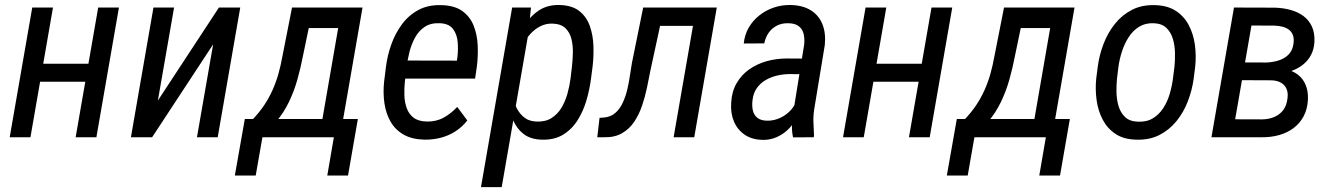

<svg xmlns="http://www.w3.org/2000/svg" viewBox="-20 -559 5423 782"><path d="M356.4 -299.3 343.3 -226.1H125.5L138.2 -299.3ZM195.8 -528.3 104 0H19.5L111.3 -528.3ZM464.4 -528.3 372.6 0H288.1L379.9 -528.3Z M623 -149.4 871.6 -528.3H958.5L866.7 0H782.2L848.1 -378.4L599.6 0H513.2L605 -528.3H689Z M1169.4 -528.3H1254.9L1213.9 -331.1Q1204.6 -282.7 1191.2 -234.9Q1177.7 -187 1156.5 -143.1Q1135.3 -99.1 1103.8 -62.5Q1072.3 -25.9 1026.9 0H980L993.2 -73.2H1009.8Q1036.6 -101.6 1056.2 -130.9Q1075.7 -160.2 1089.8 -191.7Q1104 -223.1 1113.8 -257.6Q1123.5 -292 1130.4 -330.6ZM1189 -528.3H1456.5L1364.7 0H1280.3L1357.4 -444.8H1174.3ZM977.1 -74.2H1437.5L1397.5 155.8H1313L1339.8 0H1048.8L1021.5 155.8H936.5Z M1709.5 9.8Q1658.2 8.8 1624 -10.7Q1589.8 -30.3 1570.8 -63.5Q1551.8 -96.7 1545.7 -138.7Q1539.6 -180.7 1544.4 -226.1L1551.8 -285.6Q1557.6 -332.5 1573.7 -377.9Q1589.8 -423.3 1617.2 -460.2Q1644.5 -497.1 1684.6 -518.6Q1724.6 -540 1778.3 -538.1Q1831.5 -536.6 1862.8 -514.2Q1894 -491.7 1908.7 -455.6Q1923.3 -419.4 1925.5 -376Q1927.7 -332.5 1922.4 -289.1L1915 -238.8H1594.2L1607.4 -312.5L1840.8 -312L1842.8 -325.2Q1846.7 -355 1844.2 -386.5Q1841.8 -418 1825.7 -440.2Q1809.6 -462.4 1772.9 -464.4Q1735.4 -466.3 1710.7 -450.2Q1686 -434.1 1670.9 -406.7Q1655.8 -379.4 1647.7 -347.4Q1639.6 -315.4 1636.2 -285.6L1628.9 -225.6Q1626 -198.7 1627 -170.7Q1627.9 -142.6 1636.5 -118.7Q1645 -94.7 1664.3 -79.8Q1683.6 -64.9 1717.8 -64Q1755.9 -63 1786.4 -79.6Q1816.9 -96.2 1842.3 -123.5L1883.3 -68.4Q1862.3 -41.5 1834.7 -23.9Q1807.1 -6.3 1775.4 2Q1743.7 10.3 1709.5 9.8Z M2131.8 -421.4 2023.4 203.1H1939L2065.9 -528.3H2142.6ZM2393.6 -288.1 2387.2 -239.3Q2381.8 -196.3 2368.9 -151.6Q2356 -106.9 2332.8 -69.8Q2309.6 -32.7 2273.4 -10.5Q2237.3 11.7 2185.1 9.8Q2140.1 8.3 2112.1 -13.7Q2084 -35.6 2069.6 -70.3Q2055.2 -105 2050.8 -144.8Q2046.4 -184.6 2049.3 -221.2L2059.6 -296.4Q2066.4 -336.4 2080.6 -379.2Q2094.7 -421.9 2118.2 -458.5Q2141.6 -495.1 2176.5 -517.6Q2211.4 -540 2259.8 -538.6Q2311 -537.1 2340.3 -513.4Q2369.6 -489.7 2382.6 -452.4Q2395.5 -415 2397 -371.8Q2398.4 -328.6 2393.6 -288.1ZM2303.7 -238.8 2309.6 -288.6Q2312.5 -314.5 2313.2 -344Q2314 -373.5 2307.4 -400.4Q2300.8 -427.2 2282.5 -444.6Q2264.2 -461.9 2229.5 -462.9Q2203.1 -463.4 2180.9 -452.1Q2158.7 -440.9 2141.1 -421.9Q2123.5 -402.8 2111.6 -379.6Q2099.6 -356.4 2093.8 -333L2069.8 -184.1Q2069.3 -155.8 2080.1 -128.7Q2090.8 -101.6 2111.6 -83.5Q2132.3 -65.4 2163.1 -64Q2200.2 -62 2225.3 -77.6Q2250.5 -93.3 2266.4 -119.4Q2282.2 -145.5 2291 -177Q2299.8 -208.5 2303.7 -238.8Z M2824.7 -528.3 2811.5 -453.6H2606.4L2619.6 -528.3ZM2899.4 -528.3 2807.6 0H2723.6L2815.4 -528.3ZM2599.6 -528.3H2684.6L2629.4 -273.4Q2623 -240.2 2615.2 -202.6Q2607.4 -165 2595.2 -128.9Q2583 -92.8 2563.2 -63.2Q2543.5 -33.7 2513.4 -16.4Q2483.4 1 2440.4 0H2412.6L2421.9 -79.1L2437.5 -80.1Q2466.3 -82 2485.6 -98.6Q2504.9 -115.2 2516.6 -140.9Q2528.3 -166.5 2535.2 -195.8Q2542 -225.1 2545.9 -253.2Q2549.8 -281.2 2553.7 -302.2Z M3209 -90.3 3255.4 -377.9Q3257.8 -403.3 3252.7 -422.6Q3247.6 -441.9 3232.2 -453.1Q3216.8 -464.4 3189 -464.4Q3163.6 -464.8 3143.6 -454.3Q3123.5 -443.8 3110.6 -425.3Q3097.7 -406.7 3092.8 -382.3L3009.3 -381.8Q3012.7 -417.5 3029.5 -446.5Q3046.4 -475.6 3072.8 -496.3Q3099.1 -517.1 3131.3 -528.1Q3163.6 -539.1 3198.2 -538.6Q3248 -538.1 3281.2 -517.8Q3314.5 -497.6 3329.3 -461.2Q3344.2 -424.8 3339.4 -376L3296.4 -115.2Q3292 -87.4 3293 -61.5Q3293.9 -35.6 3295.4 -8.3L3294.4 0L3210 0.5Q3205.1 -22 3205.6 -44.9Q3206.1 -67.9 3209 -90.3ZM3261.7 -320.3 3251.5 -256.8 3197.8 -257.3Q3171.9 -257.3 3146.2 -251.5Q3120.6 -245.6 3098.9 -233.2Q3077.1 -220.7 3062.7 -200.4Q3048.3 -180.2 3044.9 -150.9Q3042 -127 3046.6 -108.2Q3051.3 -89.4 3065.7 -78.4Q3080.1 -67.4 3106.4 -67.4Q3133.8 -67.4 3159.2 -79.6Q3184.6 -91.8 3202.9 -112.8Q3221.2 -133.8 3227.1 -160.6L3240.2 -119.6Q3234.4 -94.2 3220.5 -70.6Q3206.5 -46.9 3186.5 -28.6Q3166.5 -10.3 3141.8 0.2Q3117.2 10.7 3089.4 10.7Q3044.9 10.7 3014.6 -9.3Q2984.4 -29.3 2969.7 -63.2Q2955.1 -97.2 2958 -140.1Q2960.4 -186 2980.2 -220.2Q3000 -254.4 3031.7 -276.6Q3063.5 -298.8 3102.8 -309.8Q3142.1 -320.8 3184.6 -320.8Z M3750.5 -299.3 3737.3 -226.1H3519.5L3532.2 -299.3ZM3589.8 -528.3 3498 0H3413.6L3505.4 -528.3ZM3858.4 -528.3 3766.6 0H3682.1L3773.9 -528.3Z M4069.3 -528.3H4154.8L4113.8 -331.1Q4104.5 -282.7 4091.1 -234.9Q4077.6 -187 4056.4 -143.1Q4035.2 -99.1 4003.7 -62.5Q3972.2 -25.9 3926.8 0H3879.9L3893.1 -73.2H3909.7Q3936.5 -101.6 3956.1 -130.9Q3975.6 -160.2 3989.7 -191.7Q4003.9 -223.1 4013.7 -257.6Q4023.4 -292 4030.3 -330.6ZM4088.9 -528.3H4356.4L4264.6 0H4180.2L4257.3 -444.8H4074.2ZM3877 -74.2H4337.4L4297.4 155.8H4212.9L4239.7 0H3948.7L3921.4 155.8H3836.4Z M4444.8 -238.8 4451.2 -288.6Q4457.5 -335.9 4474.9 -380.9Q4492.2 -425.8 4521 -461.9Q4549.8 -498 4590.6 -519Q4631.3 -540 4685.1 -538.1Q4735.8 -536.6 4769.5 -514.4Q4803.2 -492.2 4822 -456.1Q4840.8 -419.9 4846.7 -376.5Q4852.5 -333 4848.1 -289.1L4841.8 -238.8Q4835.4 -191.9 4818.1 -146.7Q4800.8 -101.6 4771.7 -65.7Q4742.7 -29.8 4701.9 -9Q4661.1 11.7 4607.9 9.8Q4556.6 8.8 4523.2 -13.7Q4489.7 -36.1 4470.9 -72.3Q4452.1 -108.4 4446.3 -151.9Q4440.4 -195.3 4444.8 -238.8ZM4535.6 -289.1 4529.3 -237.8Q4526.9 -213.4 4527.3 -183.8Q4527.8 -154.3 4535.6 -127.4Q4543.5 -100.6 4561.8 -82.8Q4580.1 -64.9 4612.8 -63.5Q4649.9 -61.5 4675.5 -77.1Q4701.2 -92.8 4718 -118.9Q4734.9 -145 4744.1 -176.5Q4753.4 -208 4757.3 -238.8L4763.7 -289.6Q4766.1 -314 4765.6 -343.3Q4765.1 -372.6 4757.3 -399.7Q4749.5 -426.8 4731.2 -444.8Q4712.9 -462.9 4679.7 -464.4Q4645 -465.8 4619.4 -450Q4593.8 -434.1 4576.7 -407.2Q4559.6 -380.4 4549.6 -349.1Q4539.6 -317.9 4535.6 -289.1Z M5158.2 -232.4H5016.6L5028.3 -304.7L5133.3 -304.2Q5159.7 -304.7 5184.6 -311.8Q5209.5 -318.8 5227.1 -335.7Q5244.6 -352.5 5248.5 -382.3Q5251 -402.3 5245.8 -416Q5240.7 -429.7 5229.7 -438Q5218.8 -446.3 5203.6 -450.2Q5188.5 -454.1 5170.9 -454.6L5077.1 -455.1L4998 0H4914.1L5005.9 -528.3L5171.9 -527.8Q5205.6 -526.9 5235.6 -518.8Q5265.6 -510.7 5288.3 -494.1Q5311 -477.5 5323.2 -451.2Q5335.4 -424.8 5333.5 -387.2Q5331.5 -357.4 5319.6 -335Q5307.6 -312.5 5288.1 -296.6Q5268.6 -280.8 5243.9 -271.5Q5219.2 -262.2 5191.9 -258.8ZM5119.1 0H4941.9L4998 -73.2L5121.1 -72.8Q5147.9 -73.2 5169.9 -82.5Q5191.9 -91.8 5206.1 -110.1Q5220.2 -128.4 5223.6 -156.7Q5227.1 -180.2 5220.2 -196.5Q5213.4 -212.9 5197.8 -221.9Q5182.1 -231 5159.2 -231.9L5041 -232.4L5054.7 -304.7L5189.5 -304.2L5213.4 -276.9Q5245.1 -271.5 5266.6 -254.6Q5288.1 -237.8 5298.3 -211.9Q5308.6 -186 5307.1 -154.3Q5305.2 -114.7 5289.6 -85.4Q5273.9 -56.2 5248.3 -37.1Q5222.7 -18.1 5189.5 -8.8Q5156.2 0.5 5119.1 0Z"/></svg>

Font: Roboto Condensed
Style: Italic
Weight: 400
Italic angle: -12°
Designer: Christian Robertson
Foundry: Google
Version: Version 3.0